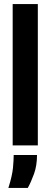

<svg xmlns="http://www.w3.org/2000/svg" viewBox="-20 -711 247 939"><path d="M42 0V-691H165V0ZM21 208Q40 148 43.5 109.5Q47 71 47 47H161Q161 99 146.5 139Q132 179 116 208Z"/></svg>

Font: Bricolage Grotesque 72pt SemiCondensed SemiBold
Style: Regular
Weight: 600
Width: 4
Designer: Mathieu Triay
Foundry: Atelier Triay
Version: Version 1.001;gftools[0.9.33.dev8+g029e19f]